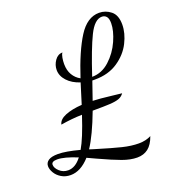

<svg xmlns="http://www.w3.org/2000/svg" viewBox="-164 -836 958 1039"><g transform="rotate(-20 314.5 -316.5)"><path d="M254 -33Q339 -7 390 5.5Q441 18 484 18Q524 18 555 2Q539 47 513 67Q487 87 450 87Q411 87 364.5 70Q318 53 242 18L190 -6Q137 53 79 53Q49 53 26 39Q3 25 -9 4.5Q-21 -16 -21 -34Q-21 -54 -3.5 -66Q14 -78 52 -78Q96 -78 175 -57Q207 -111 247 -233Q190 -232 124 -221Q130 -249 168 -264.5Q206 -280 264 -284L300 -400Q254 -415 227.5 -444Q201 -473 201 -507Q201 -536 218.5 -561Q236 -586 263 -586Q256 -577 253 -559Q250 -541 250 -524Q250 -487 265.5 -461Q281 -435 307 -421Q353 -562 403 -641Q453 -720 522 -720Q559 -720 589 -696Q619 -672 619 -618Q619 -568 592 -514.5Q565 -461 510.5 -424.5Q456 -388 379 -388H363Q343 -328 327 -284Q363 -283 438 -274Q468 -270 491 -268Q480 -252 461.5 -245Q443 -238 409.5 -236Q376 -234 309 -234Q262 -109 219 -44Q227 -41 236 -38.5Q245 -36 254 -33ZM369 -407Q425 -407 470 -448Q515 -489 540 -545.5Q565 -602 565 -645Q565 -672 555 -683.5Q545 -695 529 -695Q487 -695 452 -623.5Q417 -552 369 -407ZM152 -22Q78 -52 38 -52Q5 -52 5 -33Q5 -14 25.5 5Q46 24 75 24Q117 24 152 -22Z"/></g></svg>

Font: Dancing Script
Style: Regular
Weight: 400
Designer: Pablo Impallari
Foundry: Pablo Impallari
Version: Version 2.000